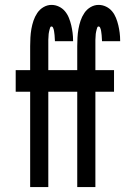

<svg xmlns="http://www.w3.org/2000/svg" viewBox="-20 -763 540 783"><path d="M103 0V-389H44V-477H103V-575Q103 -592 104 -610Q105 -628 108 -645Q111 -662 116.5 -678.5Q122 -695 132 -710Q142 -725 157.5 -734Q173 -743 190 -743Q206 -743 220.5 -736Q235 -729 245 -717Q255 -705 261 -690Q267 -675 270.5 -660Q274 -645 276 -629.5Q278 -614 278 -598V-595H204V-596Q204 -600 203.5 -604Q203 -608 203 -612Q203 -616 202.5 -620Q202 -624 201.5 -628Q201 -632 200.5 -635.5Q200 -639 199 -643Q198 -647 196 -651Q194 -655 190 -655Q186 -655 184.5 -650.5Q183 -646 182 -642Q181 -638 180 -633.5Q179 -629 178.5 -625Q178 -621 178 -617Q178 -613 177.5 -608.5Q177 -604 177 -600Q177 -596 177 -592Q177 -588 177 -583.5Q177 -579 177 -575V-477H253V-389H177V0ZM295 0V-389H236V-477H295V-575Q295 -592 296 -610Q297 -628 300 -645Q303 -662 308.5 -678.5Q314 -695 324 -710Q334 -725 349.5 -734Q365 -743 382 -743Q398 -743 412.5 -736Q427 -729 437 -717Q447 -705 453 -690Q459 -675 462.5 -660Q466 -645 468 -629.5Q470 -614 470 -598V-595H396V-596Q396 -600 395.5 -604Q395 -608 395 -612Q395 -616 394.5 -620Q394 -624 393.5 -628Q393 -632 392.5 -635.5Q392 -639 391 -643Q390 -647 388 -651Q386 -655 382 -655Q378 -655 376.5 -650.5Q375 -646 374 -642Q373 -638 372 -633.5Q371 -629 370.5 -625Q370 -621 370 -617Q370 -613 369.5 -608.5Q369 -604 369 -600Q369 -596 369 -592Q369 -588 369 -583.5Q369 -579 369 -575V-477H445V-389H369V0Z"/></svg>

Font: Iosevka Semibold
Style: Regular
Weight: 600
Monospace: yes
Designer: Belleve Invis
Foundry: Belleve Invis
Version: Version 33.2.3; ttfautohint (v1.8.4)